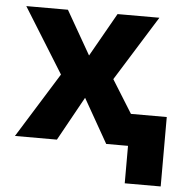

<svg xmlns="http://www.w3.org/2000/svg" viewBox="-49 -555 712 748"><g transform="rotate(5 307.0 -181.0)"><path d="M466.1 -125V146.5H606.7V-125ZM181.7 -253.9 23.9 0H188L283.2 -171.9L380.8 0H544.4L386.4 -253.9L544.4 -507.8H380.8L284.2 -337.4L186.7 -507.8H23.9Z"/></g></svg>

Font: Giphurs SC
Style: Regular
Weight: 400
Version: Version 0.920